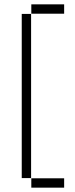

<svg xmlns="http://www.w3.org/2000/svg" viewBox="-20 -820 346 883"><path d="M124 -800V-757H275V-800ZM80 -756V-1H123V-756ZM124 0V43H275V0Z"/></svg>

Font: Anthony
Style: Regular
Weight: 400
Designer: Sun Young Oh
Foundry: Velvetyne Type Foundry
Version: Version 1.000;hotconv 1.0.109;makeotfexe 2.5.65596